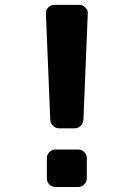

<svg xmlns="http://www.w3.org/2000/svg" viewBox="-20 -750 540 770"><path d="M297.9 -730.5Q311.5 -730.5 322.3 -719.7Q333 -709 332 -695.3L314.5 -269.5Q313.5 -254.9 303.2 -245.1Q293 -235.4 278.3 -235.4H217.8Q203.1 -235.4 192.9 -245.1Q182.6 -254.9 181.6 -269.5L164.1 -695.3Q163.1 -709 173.3 -719.7Q183.6 -730.5 198.2 -730.5ZM293 -150.4Q307.6 -150.4 317.9 -140.1Q328.1 -129.9 328.1 -115.2V-35.2Q328.1 -20.5 317.9 -10.3Q307.6 0 293 0H203.1Q188.5 0 178.2 -9.8Q168 -19.5 168 -35.2V-115.2Q168 -129.9 178.2 -140.1Q188.5 -150.4 203.1 -150.4Z"/></svg>

Font: Rounded-L Mgen+ 1mn bold
Style: Bold
Weight: 700
Designer: [Source Han Sans]
Ryoko NISHIZUKA  (kana & ideographs); Paul D. Hunt (Latin, Greek & Cyrillic); Wenlong ZHANG  (bopomofo
Version: Version 1.059.20150602